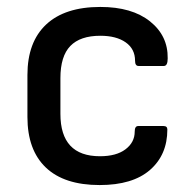

<svg xmlns="http://www.w3.org/2000/svg" viewBox="-20 -521 560 553"><path d="M267 12Q165 12 112 -38.5Q59 -89 59 -184V-305Q59 -400 113 -450.5Q167 -501 269 -501Q360 -501 412 -459.5Q464 -418 463 -353Q463 -331 452 -331H379Q369 -331 369 -346Q369 -380 342 -399Q315 -418 269 -418Q211 -418 182.5 -388.5Q154 -359 154 -296V-193Q154 -71 268 -71Q315 -71 341.5 -91Q368 -111 368 -142Q368 -158 378 -158H451Q462 -158 462 -148Q462 -75 412 -31.5Q362 12 267 12Z"/></svg>

Font: Sofia Sans Medium
Style: Regular
Weight: 500
Designer: Botio Nikoltchev, Ani Petrova
Foundry: lettersoup
Version: Version 4.101; ttfautohint (v1.8.4.7-5d5b)